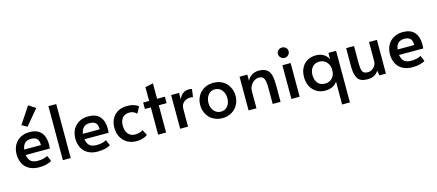

<svg xmlns="http://www.w3.org/2000/svg" viewBox="-66 -1548 5747 2525"><g transform="rotate(-15 2807.5 -285.5)"><path d="M151.4 -22.5Q95.7 -54.7 70.3 -109.4Q43.9 -164.1 43.9 -228.5Q43.9 -301.8 74.2 -357.4Q105.5 -412.1 159.2 -441.4Q212.9 -470.7 281.2 -470.7Q300.8 -470.7 318.4 -468.8Q396.5 -460 438.5 -412.1Q490.2 -353.5 490.2 -248Q490.2 -220.7 487.3 -192.4Q377 -192.4 157.2 -192.4Q168 -130.9 200.2 -103.5Q233.4 -77.1 291 -77.1Q338.9 -77.1 370.1 -85Q401.4 -92.8 426.8 -107.4Q438.5 -81.1 460 -30.3Q434.6 -13.7 391.6 -2Q348.6 9.8 288.1 9.8Q206.1 9.8 151.4 -22.5ZM384.8 -266.6Q385.7 -329.1 358.4 -354.5Q330.1 -379.9 278.3 -379.9Q172.9 -379.9 157.2 -266.6Q233.4 -266.6 384.8 -266.6ZM204.1 -585.9Q242.2 -643.6 357.4 -815.4Q380.9 -799.8 452.1 -753.9Q408.2 -702.1 277.3 -544.9Q258.8 -555.7 204.1 -585.9Z M612.3 -735.4Q638.7 -735.4 718.8 -735.4Q718.8 -550.8 718.8 0Q692.4 0 612.3 0Q612.3 -183.6 612.3 -735.4Z M951.2 -22.5Q895.5 -54.7 870.1 -109.4Q843.8 -164.1 843.8 -228.5Q843.8 -301.8 874 -357.4Q905.3 -412.1 959 -441.4Q1012.7 -470.7 1081.1 -470.7Q1186.5 -470.7 1238.3 -412.1Q1290 -353.5 1290 -248Q1290 -220.7 1287.1 -192.4Q1176.8 -192.4 957 -192.4Q967.8 -130.9 1000 -103.5Q1033.2 -77.1 1090.8 -77.1Q1138.7 -77.1 1169.9 -85Q1201.2 -92.8 1226.6 -107.4Q1238.3 -81.1 1259.8 -30.3Q1234.4 -13.7 1191.4 -2Q1148.4 9.8 1087.9 9.8Q1005.9 9.8 951.2 -22.5ZM1184.6 -266.6Q1185.5 -329.1 1158.2 -354.5Q1129.9 -379.9 1078.1 -379.9Q972.7 -379.9 957 -266.6Q1033.2 -266.6 1184.6 -266.6Z M1494.1 -18.6Q1440.4 -48.8 1408.2 -104.5Q1376 -160.2 1376 -235.4Q1376 -305.7 1405.3 -359.4Q1434.6 -413.1 1488.3 -442.4Q1542 -470.7 1612.3 -470.7Q1665 -470.7 1703.1 -457Q1742.2 -444.3 1763.7 -423.8Q1748 -394.5 1715.8 -336.9Q1673.8 -378.9 1621.1 -378.9Q1556.6 -378.9 1523.4 -339.8Q1490.2 -300.8 1490.2 -236.3Q1490.2 -162.1 1524.4 -121.1Q1558.6 -80.1 1621.1 -80.1Q1652.3 -80.1 1681.6 -88.9Q1710.9 -97.7 1726.6 -110.4Q1740.2 -85 1765.6 -34.2Q1744.1 -16.6 1704.1 -3.9Q1665 9.8 1617.2 9.8Q1548.8 9.8 1494.1 -18.6Z M1909.2 -371.1Q1888.7 -371.1 1828.1 -371.1Q1828.1 -392.6 1828.1 -459Q1847.7 -459 1909.2 -459Q1909.2 -505.9 1909.2 -646.5Q1936.5 -652.3 2017.6 -669.9Q2017.6 -617.2 2017.6 -459Q2043.9 -459 2124 -459Q2124 -436.5 2124 -371.1Q2097.7 -371.1 2017.6 -371.1Q2017.6 -278.3 2017.6 0Q1990.2 0 1909.2 0Q1909.2 -92.8 1909.2 -371.1Z M2209 -459Q2235.4 -459 2316.4 -459Q2316.4 -436.5 2316.4 -369.1Q2333 -415 2368.2 -443.4Q2404.3 -470.7 2450.2 -470.7Q2482.4 -470.7 2494.1 -464.8Q2489.3 -428.7 2479.5 -356.4Q2470.7 -362.3 2440.4 -362.3Q2393.6 -362.3 2355.5 -332Q2316.4 -301.8 2316.4 -236.3Q2316.4 -157.2 2316.4 0Q2290 0 2209 0Q2209 -115.2 2209 -459Z M2659.2 -22.5Q2603.5 -53.7 2574.2 -109.4Q2543.9 -164.1 2543.9 -231.4Q2543.9 -296.9 2573.2 -351.6Q2602.5 -407.2 2658.2 -439.5Q2712.9 -470.7 2785.2 -470.7Q2857.4 -470.7 2911.1 -439.5Q2965.8 -407.2 2995.1 -351.6Q3025.4 -296.9 3025.4 -231.4Q3025.4 -164.1 2995.1 -109.4Q2964.8 -53.7 2910.2 -22.5Q2856.4 9.8 2785.2 9.8Q2713.9 9.8 2659.2 -22.5ZM2878.9 -121.1Q2913.1 -164.1 2913.1 -228.5Q2913.1 -293.9 2877 -338.9Q2840.8 -382.8 2782.2 -382.8Q2724.6 -382.8 2690.4 -338.9Q2656.2 -294.9 2656.2 -228.5Q2656.2 -165 2693.4 -121.1Q2730.5 -78.1 2788.1 -78.1Q2845.7 -78.1 2878.9 -121.1Z M3140.6 -459Q3167 -459 3246.1 -459Q3247.1 -438.5 3247.1 -375Q3266.6 -417 3307.6 -444.3Q3348.6 -470.7 3403.3 -470.7Q3474.6 -470.7 3512.7 -441.4Q3550.8 -412.1 3563.5 -359.4Q3576.2 -305.7 3576.2 -220.7Q3576.2 -147.5 3576.2 0Q3549.8 0 3468.8 0Q3468.8 -54.7 3468.8 -217.8Q3468.8 -304.7 3451.2 -343.8Q3434.6 -381.8 3380.9 -381.8Q3351.6 -381.8 3320.3 -363.3Q3289.1 -344.7 3268.6 -309.6Q3248 -275.4 3248 -227.5Q3248 -152.3 3248 0Q3221.7 0 3140.6 0Q3140.6 -115.2 3140.6 -459Z M3723.6 -459Q3737.3 -459 3778.3 -459Q3793 -459 3835.9 -459Q3835.9 -344.7 3835.9 0Q3807.6 0 3723.6 0Q3723.6 -115.2 3723.6 -459ZM3726.6 -566.4Q3705.1 -586.9 3705.1 -618.2Q3705.1 -646.5 3726.6 -666Q3747.1 -685.5 3778.3 -685.5Q3808.6 -685.5 3829.1 -666Q3850.6 -646.5 3850.6 -618.2Q3850.6 -586.9 3830.1 -566.4Q3812.5 -547.9 3786.1 -544.9Q3782.2 -544.9 3778.3 -544.9Q3747.1 -544.9 3726.6 -566.4Z M4349.6 -69.3Q4326.2 -31.2 4283.2 -10.7Q4240.2 9.8 4180.7 9.8Q4119.1 9.8 4068.4 -19.5Q4016.6 -49.8 3987.3 -105.5Q3958 -160.2 3958 -232.4Q3958 -309.6 3988.3 -363.3Q4017.6 -417 4068.4 -444.3Q4119.1 -470.7 4180.7 -470.7Q4296.9 -470.7 4349.6 -375Q4350.6 -403.3 4350.6 -459Q4377 -459 4455.1 -459Q4455.1 -283.2 4455.1 243.2Q4428.7 243.2 4348.6 243.2Q4349.6 165 4349.6 -69.3ZM4301.8 -119.1Q4340.8 -159.2 4340.8 -222.7Q4340.8 -225.6 4340.8 -230.5Q4340.8 -273.4 4323.2 -306.6Q4304.7 -340.8 4274.4 -360.4Q4243.2 -378.9 4206.1 -378.9Q4141.6 -378.9 4107.4 -337.9Q4072.3 -295.9 4072.3 -230.5Q4072.3 -163.1 4106.4 -121.1Q4140.6 -80.1 4206.1 -80.1Q4262.7 -80.1 4301.8 -119.1Z M4626 -45.9Q4591.8 -101.6 4591.8 -202.1Q4591.8 -288.1 4591.8 -459Q4618.2 -459 4699.2 -459Q4699.2 -401.4 4699.2 -228.5Q4699.2 -171.9 4706.1 -140.6Q4711.9 -109.4 4731.4 -93.8Q4751 -79.1 4790 -79.1Q4818.4 -79.1 4844.7 -94.7Q4870.1 -111.3 4886.7 -137.7Q4903.3 -166 4903.3 -199.2Q4903.3 -286.1 4903.3 -459Q4929.7 -459 5010.7 -459Q5010.7 -344.7 5010.7 0Q4988.3 0 4921.9 0Q4918.9 -16.6 4910.2 -67.4Q4885.7 -28.3 4847.7 -8.8Q4810.5 9.8 4757.8 9.8Q4662.1 9.8 4626 -45.9Z M5234.4 -22.5Q5178.7 -54.7 5153.3 -109.4Q5127 -164.1 5127 -228.5Q5127 -301.8 5157.2 -357.4Q5188.5 -412.1 5242.2 -441.4Q5295.9 -470.7 5364.3 -470.7Q5469.7 -470.7 5521.5 -412.1Q5573.2 -353.5 5573.2 -248Q5573.2 -220.7 5570.3 -192.4Q5460 -192.4 5240.2 -192.4Q5251 -130.9 5283.2 -103.5Q5316.4 -77.1 5374 -77.1Q5421.9 -77.1 5453.1 -85Q5484.4 -92.8 5509.8 -107.4Q5521.5 -81.1 5543 -30.3Q5517.6 -13.7 5474.6 -2Q5431.6 9.8 5371.1 9.8Q5289.1 9.8 5234.4 -22.5ZM5467.8 -266.6Q5468.8 -329.1 5441.4 -354.5Q5413.1 -379.9 5361.3 -379.9Q5255.9 -379.9 5240.2 -266.6Q5316.4 -266.6 5467.8 -266.6Z"/></g></svg>

Font: Alata=Ham
Style: Regular
Weight: 400
Designer: Spyros Zevelakis, Eben Sorkin
Version: Version 1.004